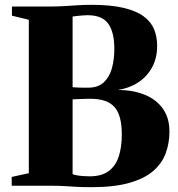

<svg xmlns="http://www.w3.org/2000/svg" viewBox="-20 -770 738 796"><path d="M99.5 -52V-688L29.5 -705V-743H188.5Q220 -743 247.8 -744.8Q275.5 -746.5 302.2 -748.2Q329 -750 358 -750Q440 -750 493 -737.2Q546 -724.5 576.5 -701.5Q607 -678.5 619.2 -647.8Q631.5 -617 631.5 -580Q631.5 -528.5 610 -489.8Q588.5 -451 551.2 -427.2Q514 -403.5 467.5 -397Q531.5 -397 580 -377.2Q628.5 -357.5 655.5 -319Q682.5 -280.5 682.5 -225Q682.5 -176.5 667 -134.5Q651.5 -92.5 615 -61Q578.5 -29.5 516 -11.8Q453.5 6 359.5 6Q322 6 296.5 4.5Q271 3 247 1.5Q223 0 190.5 0H28.5V-36.5ZM281 -408.5Q287 -408 295 -407.5Q303 -407 311.5 -406.8Q320 -406.5 328.8 -406.5Q337.5 -406.5 345.5 -406.5Q386 -406.5 409.8 -428.2Q433.5 -450 443.8 -486.5Q454 -523 454 -567Q454 -636.5 428.8 -671.8Q403.5 -707 342.5 -707Q335 -707 322.8 -706Q310.5 -705 298.8 -703.8Q287 -702.5 281 -701.5ZM281 -48Q288 -45 299.8 -43Q311.5 -41 325.2 -40Q339 -39 352 -39Q401 -39 430.2 -60.5Q459.5 -82 472.2 -121Q485 -160 485 -212Q485 -292.5 454.5 -326.5Q424 -360.5 355 -360.5Q345 -360.5 334.5 -360.2Q324 -360 314 -359.5Q304 -359 295.5 -358.8Q287 -358.5 281 -358Z"/></svg>

Font: Merriweather 96pt Black
Style: Regular
Weight: 900
Version: Version 2.100